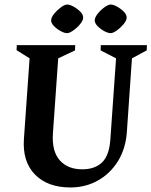

<svg xmlns="http://www.w3.org/2000/svg" viewBox="-20 -811 667 846"><path d="M290.4 15Q189.9 15 134.1 -42Q78.4 -99 85.4 -199L110.4 -554L53 -589.9L54 -612H311.5L310.5 -588.9L236.5 -554L213.1 -222.2Q208.1 -144.2 243.4 -104.6Q278.6 -65 342.5 -65Q398.7 -65 430.4 -96.1Q462 -127.1 466.4 -198.9L491.4 -554L423.3 -589L424.3 -612H627.4L626.4 -588.9L561.4 -554L539.2 -232Q534.2 -156.2 499.7 -100.8Q465.1 -45.4 410.7 -15.2Q356.4 15 290.4 15ZM467.2 -664.9Q456 -664.9 438.9 -674.1Q421.9 -683.4 409.1 -696.8Q396.4 -710.3 397.4 -722.9Q398.6 -735.9 411.2 -751.4Q423.7 -767 440.4 -779Q457 -791 468.2 -791Q479.2 -791 496 -781.7Q512.7 -772.5 525.9 -759.1Q539.1 -745.6 538.1 -732Q537.5 -720 524 -703.9Q510.5 -687.9 494.2 -676.4Q478 -664.9 467.2 -664.9ZM275.4 -664.9Q264.1 -664.9 247.1 -674.1Q230 -683.4 217.1 -696.8Q204.3 -710.3 205.3 -722.9Q206.5 -735.9 219.4 -751.4Q232.3 -767 248.7 -779Q265.1 -791 276.1 -791Q287.8 -791 304.5 -781.7Q321.2 -772.5 334.3 -759.1Q347.4 -745.6 346.4 -732Q345.7 -720 332.4 -703.9Q319 -687.9 302.4 -676.4Q285.8 -664.9 275.4 -664.9Z"/></svg>

Font: Ancizar Serif Light
Style: Italic
Weight: 300
Italic angle: -4°
Designer: Cesar Puertas, Viviana Monsalve, Julian Moncada, Julian Prieto, Jose Castro, Felipe Aragon, Mariel Hernandez, Sara Alarc
Version: Version 8.100